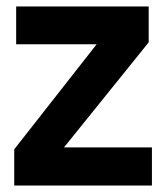

<svg xmlns="http://www.w3.org/2000/svg" viewBox="-20 -574 514 594"><path d="M450 0H24V-112L279 -437H30V-554H440V-443L178 -118H450Z"/></svg>

Font: Ulagadi Sans SemiBold
Style: Regular
Weight: 600
Designer: Ninad Kale (Devanagari), Jonny Pinhorn (Latin)
Foundry: Indian Type Foundry
Version: Version 3.01;March 29, 2020;FontCreator 12.0.0.2522 64-bit; 